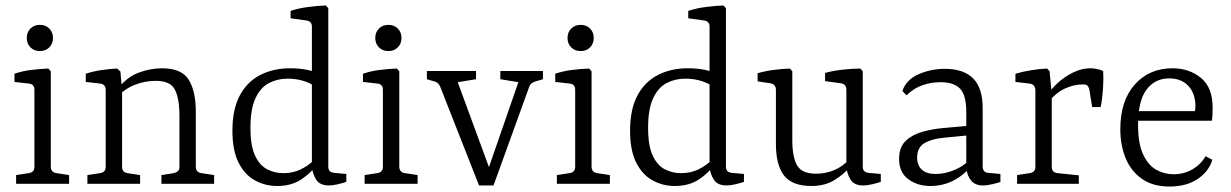

<svg xmlns="http://www.w3.org/2000/svg" viewBox="-20 -673 4506 703"><path d="M166 -63Q166 -42 187 -39L233 -32V0H39V-32L85 -39Q106 -42 106 -62V-344Q106 -365 86 -367L33 -373V-403Q62 -413 95 -417Q128 -421 157 -422L166 -412ZM174 -534Q174 -513 160.5 -499.5Q147 -486 126 -486Q105 -486 91.5 -499.5Q78 -513 78 -534Q78 -555 91.5 -568.5Q105 -582 126 -582Q147 -582 160.5 -568.5Q174 -555 174 -534Z M571 0V-32L616 -39Q625 -41 631 -46Q637 -51 637 -62V-249Q637 -312 620.5 -344.5Q604 -377 551 -377Q510 -377 472.5 -362Q435 -347 406 -315L409 -345Q443 -390 486.5 -406.5Q530 -423 573 -423Q645 -423 671 -381Q697 -339 697 -263V-62Q697 -42 718 -39L764 -32V0ZM300 0V-32L346 -39Q367 -42 367 -62V-344Q367 -364 347 -367L294 -373V-403Q321 -412 352 -416.5Q383 -421 409 -422L421 -411L427 -340V-62Q427 -42 447 -39L493 -32V0Z M994 8Q951 8 913.5 -12.5Q876 -33 853.5 -77.5Q831 -122 831 -194Q831 -273 858 -323.5Q885 -374 933 -398.5Q981 -423 1042 -423Q1077 -423 1106 -417Q1135 -411 1151 -404L1133 -355Q1123 -366 1095 -375.5Q1067 -385 1033 -385Q996 -385 965 -369Q934 -353 915.5 -313.5Q897 -274 897 -205Q897 -139 914 -103Q931 -67 958.5 -53Q986 -39 1017 -39Q1052 -39 1079.5 -52Q1107 -65 1129 -86L1139 -69Q1119 -40 1083 -16Q1047 8 994 8ZM1182 -643V-64Q1182 -51 1188 -46Q1194 -41 1204 -40L1248 -36V-7Q1236 -3 1217.5 1.5Q1199 6 1184 6Q1151 6 1137.5 -15.5Q1124 -37 1122 -63V-576Q1122 -595 1102 -598L1044 -606V-633Q1073 -643 1109 -647.5Q1145 -652 1173 -653Z M1442 -63Q1442 -42 1463 -39L1509 -32V0H1315V-32L1361 -39Q1382 -42 1382 -62V-344Q1382 -365 1362 -367L1309 -373V-403Q1338 -413 1371 -417Q1404 -421 1433 -422L1442 -412ZM1450 -534Q1450 -513 1436.5 -499.5Q1423 -486 1402 -486Q1381 -486 1367.5 -499.5Q1354 -513 1354 -534Q1354 -555 1367.5 -568.5Q1381 -582 1402 -582Q1423 -582 1436.5 -568.5Q1450 -555 1450 -534Z M1878 -372 1812 -383V-413H1968V-383L1941 -375Q1923 -370 1918 -356L1787 6H1747ZM1774 6H1734L1592 -355Q1586 -371 1570 -375L1543 -383V-413H1723V-383L1656 -372L1785 -21Z M2146 -63Q2146 -42 2167 -39L2213 -32V0H2019V-32L2065 -39Q2086 -42 2086 -62V-344Q2086 -365 2066 -367L2013 -373V-403Q2042 -413 2075 -417Q2108 -421 2137 -422L2146 -412ZM2154 -534Q2154 -513 2140.5 -499.5Q2127 -486 2106 -486Q2085 -486 2071.5 -499.5Q2058 -513 2058 -534Q2058 -555 2071.5 -568.5Q2085 -582 2106 -582Q2127 -582 2140.5 -568.5Q2154 -555 2154 -534Z M2450 8Q2407 8 2369.5 -12.5Q2332 -33 2309.5 -77.5Q2287 -122 2287 -194Q2287 -273 2314 -323.5Q2341 -374 2389 -398.5Q2437 -423 2498 -423Q2533 -423 2562 -417Q2591 -411 2607 -404L2589 -355Q2579 -366 2551 -375.5Q2523 -385 2489 -385Q2452 -385 2421 -369Q2390 -353 2371.5 -313.5Q2353 -274 2353 -205Q2353 -139 2370 -103Q2387 -67 2414.5 -53Q2442 -39 2473 -39Q2508 -39 2535.5 -52Q2563 -65 2585 -86L2595 -69Q2575 -40 2539 -16Q2503 8 2450 8ZM2638 -643V-64Q2638 -51 2644 -46Q2650 -41 2660 -40L2704 -36V-7Q2692 -3 2673.5 1.5Q2655 6 2640 6Q2607 6 2593.5 -15.5Q2580 -37 2578 -63V-576Q2578 -595 2558 -598L2500 -606V-633Q2529 -643 2565 -647.5Q2601 -652 2629 -653Z M3096 -65Q3070 -35 3035 -13.5Q3000 8 2951 8Q2881 8 2851 -30Q2821 -68 2821 -146V-344Q2821 -364 2801 -368L2754 -375V-405Q2782 -413 2813 -417Q2844 -421 2872 -422L2881 -412V-159Q2881 -98 2898.5 -67.5Q2916 -37 2968 -37Q3002 -37 3033 -49.5Q3064 -62 3089 -89ZM3205 -7Q3193 -3 3174.5 1.5Q3156 6 3140 6Q3108 6 3094.5 -15Q3081 -36 3079 -63V-344Q3079 -365 3059 -368L3001 -376V-406Q3030 -414 3066 -418Q3102 -422 3130 -422L3139 -412V-64Q3139 -51 3145 -46Q3151 -41 3161 -40L3205 -36Z M3387 8Q3339 8 3305.5 -17Q3272 -42 3272 -91Q3272 -135 3297 -158Q3322 -181 3359.5 -191Q3397 -201 3432 -204L3531 -213V-178L3439 -169Q3392 -165 3365 -149Q3338 -133 3338 -96Q3338 -68 3355 -52Q3372 -36 3406 -36Q3442 -36 3479 -52.5Q3516 -69 3534 -94L3542 -78Q3522 -41 3479.5 -16.5Q3437 8 3387 8ZM3284 -340Q3298 -381 3343 -401Q3388 -421 3440 -421Q3508 -421 3543 -386Q3578 -351 3578 -277V-64Q3578 -41 3600 -40L3643 -36V-7Q3636 -4 3615.5 1Q3595 6 3579 6Q3551 6 3536 -11.5Q3521 -29 3518 -58V-263Q3518 -324 3495.5 -348Q3473 -372 3424 -372Q3389 -372 3357.5 -361Q3326 -350 3299 -324Z M3817 -327Q3828 -346 3852 -368.5Q3876 -391 3908 -407Q3940 -423 3972 -423Q3983 -423 3996 -420.5Q4009 -418 4019 -413Q4021 -383 4018.5 -346.5Q4016 -310 4010 -281H3979L3969 -342Q3967 -354 3962 -359Q3957 -364 3946 -364Q3912 -364 3878.5 -348.5Q3845 -333 3818 -298ZM3831 -328V-62Q3831 -41 3853 -39L3930 -31V0H3704V-32L3750 -39Q3771 -42 3771 -62V-341Q3771 -364 3750 -367L3698 -373V-403Q3725 -411 3756 -416Q3787 -421 3814 -422L3823 -412Z M4082 -200Q4082 -304 4135 -363.5Q4188 -423 4273 -423Q4334 -423 4377 -388Q4420 -353 4420 -279Q4420 -270 4419.5 -256Q4419 -242 4417 -231H4128V-266H4355Q4356 -271 4356.5 -275Q4357 -279 4357 -284Q4357 -330 4331.5 -358Q4306 -386 4261 -386Q4209 -386 4178 -345Q4147 -304 4147 -216Q4147 -147 4165.5 -107.5Q4184 -68 4213.5 -51.5Q4243 -35 4277 -35Q4315 -35 4346 -53Q4377 -71 4394 -101L4419 -88Q4406 -45 4365 -17.5Q4324 10 4262 10Q4202 10 4162 -17.5Q4122 -45 4102 -92.5Q4082 -140 4082 -200Z"/></svg>

Font: Yrsa Light
Style: Regular
Weight: 300
Designer: Anna Giedrys (Yrsa+Rasa design), David Brezina (Yrsa art-direction, Rasa art-direction, design)
Foundry: Rosetta Type Foundry
Version: Version 2.004